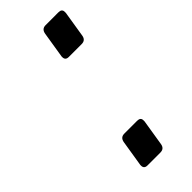

<svg xmlns="http://www.w3.org/2000/svg" viewBox="-184 -568 602 602"><g transform="rotate(-45 117.0 -267.5)"><path d="M62 -13V-16L76 -103Q79 -121 96 -121H153Q168 -121 168 -108V-103L154 -16Q151 1 134 1H77Q62 1 62 -13ZM128 -428V-431L142 -518Q145 -536 162 -536H219Q234 -536 234 -523V-518L220 -431Q217 -414 200 -414H143Q128 -414 128 -428Z"/></g></svg>

Font: Exo Medium
Style: Italic
Weight: 500
Italic angle: -9°
Designer: Natanael Gama
Foundry: Natanael Gama
Version: Version 1.500; ttfautohint (v1.6)